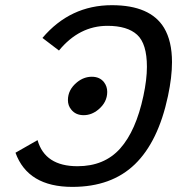

<svg xmlns="http://www.w3.org/2000/svg" viewBox="-20 -710 686 744"><path d="M304.2 -263.7Q272.9 -263.7 255.9 -285.6Q243.2 -300.8 243.2 -322.3Q243.2 -362.3 278.3 -391.1Q304.7 -412.6 335.9 -412.6Q366.7 -412.6 383.3 -391.1Q395.5 -375 395.5 -354Q395.5 -314 361.3 -285.6Q335 -263.7 304.2 -263.7ZM260.3 14.2Q87.9 14.2 40 -118.2L125.5 -167Q154.3 -65.9 280.3 -65.9Q384.3 -65.9 445.6 -134.5Q506.8 -203.1 535.6 -337.9Q549.3 -401.9 549.3 -451.2Q549.3 -540.5 511.5 -575.2Q473.6 -609.9 396.5 -609.9Q287.1 -609.9 208.5 -514.2L144.5 -563Q252 -689.9 413.6 -689.9Q562.5 -689.9 615.7 -602.1Q646.5 -550.8 646.5 -469.2Q646.5 -411.1 630.9 -337.9Q593.3 -161.1 502.7 -73.5Q412.1 14.2 260.3 14.2Z"/></svg>

Font: Cadman
Style: Italic
Weight: 400
Italic angle: -12°
Designer: Paul James MIller
Foundry: High-Logic / Made with FontCreator
Version: Version 2.114;March 28, 2021;FontCreator 13.0.0.2683 64-bit